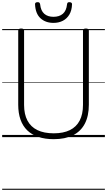

<svg xmlns="http://www.w3.org/2000/svg" viewBox="-20 -1264 987 1770"><path d="M475 19Q396 19 334.5 -1.5Q273 -22 231.5 -62Q190 -102 169 -161.5Q148 -221 148 -299V-982Q148 -992 154.5 -996.5Q161 -1001 175 -1001Q189 -1001 195.5 -996.5Q202 -992 202 -982V-297Q202 -211 233 -152.5Q264 -94 325 -64.5Q386 -35 476 -35Q564 -35 624 -64.5Q684 -94 714.5 -152.5Q745 -211 745 -297V-982Q745 -992 751.5 -996.5Q758 -1001 772 -1001Q799 -1001 799 -982V-299Q799 -195 762 -124Q725 -53 653 -17Q581 19 475 19ZM473 -1053Q400 -1053 353.5 -1095.5Q307 -1138 303 -1224Q302 -1233 308 -1238.5Q314 -1244 327 -1244Q339 -1244 343.5 -1239Q348 -1234 350 -1224Q356 -1165 388 -1137Q420 -1109 473 -1109Q527 -1109 559.5 -1137Q592 -1165 598 -1224Q599 -1234 603.5 -1239Q608 -1244 619 -1244Q632 -1244 638.5 -1238.5Q645 -1233 644 -1224Q642 -1168 619.5 -1130Q597 -1092 559.5 -1072.5Q522 -1053 473 -1053ZM0 476H947V486H0ZM0 -20H947V0H0ZM0 -505H947V-500H0ZM0 -996H947V-986H0Z"/></svg>

Font: Playwrite PL Guides
Style: Regular
Weight: 400
Designer: Veronika Burian, José Scaglione
Foundry: TypeTogether
Version: Version 1.003